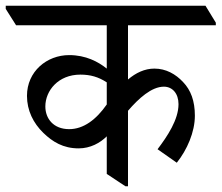

<svg xmlns="http://www.w3.org/2000/svg" viewBox="-59 -643 772 669"><path d="M215 -126C256 -126 290 -145 313 -168V-37L378 6H387V-257C424 -300 469 -341 512 -341C542 -341 563 -317 563 -280C563 -226 524 -168 490 -123L557 -76C593 -121 620 -183 620 -240C620 -291 606 -329 579 -357C553 -385 519 -404 479 -404C445 -404 414 -389 387 -366V-555H693V-564L657 -623H-39V-612L-3 -555H313V-404C283 -428 240 -451 182 -451C104 -451 35 -394 35 -309C35 -258 57 -214 92 -180C124 -149 161 -126 215 -126ZM99 -272C99 -327 144 -383 221 -383C256 -383 284 -375 313 -356V-279C276 -226 232 -193 182 -193C127 -193 99 -230 99 -272Z"/></svg>

Font: Noto Serif Devanagari SemiCondensed
Style: Regular
Weight: 400
Width: 4
Designer: Universal Thirst, Indian Type Foundry and the Monotype Design Team
Foundry: Monotype Imaging Inc.
Version: Version 2.004